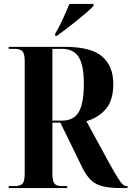

<svg xmlns="http://www.w3.org/2000/svg" viewBox="-20 -951 665 971"><path d="M24 0V-10H57Q82 -10 93.5 -22Q105 -34 105 -74V-640Q105 -679 93.5 -691.5Q82 -704 57 -704H24V-714H308Q441 -714 497 -665Q553 -616 553 -527Q553 -444 515.5 -400Q478 -356 417 -338L526 -138Q559 -78 576 -51Q593 -24 602.5 -17Q612 -10 622 -10H625V0H593Q539 0 503 -8Q467 -16 443.5 -37Q420 -58 400 -96L285 -331H245V-74Q245 -34 256 -22Q267 -10 292 -10H320V0ZM293 -341Q353 -341 378.5 -385Q404 -429 404 -528Q404 -621 378 -662.5Q352 -704 292 -704H245V-341ZM259 -780Q279 -814 298 -855.5Q317 -897 331 -931H453V-921Q441 -908 418.5 -888.5Q396 -869 369.5 -847.5Q343 -826 316 -805.5Q289 -785 268 -770H259Z"/></svg>

Font: Noto Serif Display Condensed
Style: Bold
Weight: 700
Width: 3
Designer: Monotype Design Team
Foundry: Monotype Imaging Inc.
Version: Version 2.009